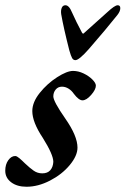

<svg xmlns="http://www.w3.org/2000/svg" viewBox="-46 -697 478 731"><path d="M-26 -47Q-26 -71 -14.5 -87Q-3 -103 12 -103Q18 -103 28 -94.5Q38 -86 49 -75Q68 -57 82.5 -47Q97 -37 115 -37Q135 -37 145.5 -49Q156 -61 157 -81Q157 -108 117 -172Q77 -232 77 -274Q77 -308 105.5 -343.5Q134 -379 171.5 -403Q209 -427 232 -427Q252 -427 272 -417.5Q292 -408 305.5 -394.5Q319 -381 319 -371Q319 -356 301 -335.5Q283 -315 268 -315Q254 -315 235 -340Q227 -352 215 -359.5Q203 -367 190 -367Q175 -367 166 -356Q157 -345 157 -330Q157 -311 203 -245Q249 -179 249 -135Q249 -104 219.5 -68.5Q190 -33 144.5 -9.5Q99 14 55 14Q19 14 -3.5 -3Q-26 -20 -26 -47ZM218 -505Q196 -591 187 -643Q185 -657 189 -667Q193 -677 203 -677Q217 -677 228 -650Q244 -614 266 -573Q270 -565 276 -573L363 -651Q391 -677 402 -677Q412 -677 412 -666Q412 -654 401 -640Q359 -587 292 -510Q255 -468 241 -468Q233 -468 228.5 -476Q224 -484 218 -505Z"/></svg>

Font: EB Garamond SemiBold
Style: Italic
Weight: 600
Italic angle: -17.2°
Designer: Georg Duffner and Octavio Pardo
Foundry: Georg Duffner
Version: Version 1.000